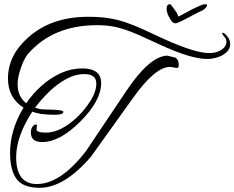

<svg xmlns="http://www.w3.org/2000/svg" viewBox="-20 -794 1117 915"><path d="M169 101Q90 101 59 59Q28 17 28 -65Q28 -175 92 -281Q18 -328 18 -420Q18 -531 116 -617Q226 -714 400 -714Q455 -714 497 -707.5Q539 -701 577.5 -688Q616 -675 660 -655Q704 -635 764 -607Q910 -541 978 -541Q1011 -541 1035 -556.5Q1059 -572 1059 -595Q1059 -610 1046 -622Q1039 -632 1039 -636Q1039 -638 1041 -638Q1049 -638 1063 -621Q1077 -604 1077 -584Q1077 -562 1060.5 -546Q1044 -530 1018.5 -521.5Q993 -513 966 -513Q891 -513 745 -580Q691 -605 652 -622.5Q613 -640 580 -651.5Q547 -663 514.5 -668.5Q482 -674 442 -674Q235 -674 116 -540Q103 -526 91 -499.5Q79 -473 71.5 -444Q64 -415 64 -392Q64 -334 105 -302Q137 -349 179.5 -386.5Q222 -424 271 -446Q320 -468 372 -468Q462 -468 462 -398Q462 -314 363 -215Q265 -117 181 -117Q127 -117 127 -163Q127 -179 135.5 -191Q144 -203 156 -200Q156 -195 155 -187.5Q154 -180 154 -177Q154 -162 200 -162Q268 -162 346 -234Q384 -270 411.5 -314Q439 -358 439 -396Q439 -441 381 -441Q339 -441 296.5 -418Q254 -395 216 -358.5Q178 -322 147 -281Q152 -279 160 -277Q168 -275 178 -273L238 -271Q282 -269 282 -261Q282 -247 242 -247Q224 -247 207.5 -248Q191 -249 176 -251Q165 -253 154.5 -255.5Q144 -258 134 -262Q57 -144 57 -45Q57 83 156 83Q268 83 389 -73L585 -365Q692 -524 776 -529L814 -520Q832 -511 832 -484Q832 -470 822 -470Q819 -470 807.5 -472.5Q796 -475 790 -475Q719 -475 613 -326L414 -48Q286 101 169 101ZM789 -774Q794 -774 800.5 -764Q807 -754 818 -739Q823 -734 825 -727.5Q827 -721 830 -715Q847 -723 873 -737.5Q899 -752 915 -759Q923 -763 936.5 -768.5Q950 -774 957 -774Q967 -774 967 -768Q967 -764 960.5 -757Q954 -750 948 -746Q926 -736 898 -721Q870 -706 847 -694.5Q824 -683 817 -683Q805 -683 796.5 -695Q788 -707 780 -724Q778 -731 776 -737.5Q774 -744 774 -751Q774 -774 789 -774Z"/></svg>

Font: Alex Brush
Style: Regular
Weight: 400
Designer: Robert E. Leuschke
Foundry: Robert E. Leuschke
Version: Version 1.111; ttfautohint (v1.8.4.7-5d5b)